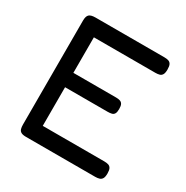

<svg xmlns="http://www.w3.org/2000/svg" viewBox="-160 -824 943 971"><g transform="rotate(30 311.5 -339.0)"><path d="M120.8 10.5Q101.2 10.5 91.6 4.9Q82 -0.8 79.1 -11.4Q76.2 -22 76.2 -35.8V-642.8Q76.2 -668.5 86.6 -678.2Q97 -688 123.8 -688H525.8Q539.8 -688 549.8 -684.8Q559.8 -681.5 565 -671.9Q570.2 -662.2 570.2 -641.8Q570.2 -622.2 564.6 -612.6Q559 -603 548.9 -600.1Q538.8 -597.2 524.8 -597.2H166.2V-389.8H415.8Q429.8 -389.8 439.1 -386.6Q448.5 -383.5 453.5 -374.6Q458.5 -365.8 458.5 -346.8Q458.5 -329 453.5 -320Q448.5 -311 438.5 -308.4Q428.5 -305.8 413.8 -305.8H166.2V-80.2H525.8Q539.8 -80.2 549.8 -77Q559.8 -73.8 565 -64.1Q570.2 -54.5 570.2 -34.8Q570.2 -15.2 564.6 -5.6Q559 4 548.9 7.2Q538.8 10.5 524.8 10.5Z"/></g></svg>

Font: Fredoka Light
Style: Regular
Weight: 300
Designer: Ben Nathan
Foundry: Milena B. Brandão, Ben Nathan
Version: Version 2.001